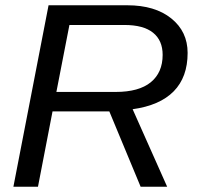

<svg xmlns="http://www.w3.org/2000/svg" viewBox="-20 -708 762 728"><path d="M513.2 0 394.5 -285.6H179.2L124 0H30.8L164.1 -688H462.9Q567.4 -688 629.4 -638.2Q691.4 -588.4 691.4 -507.3Q691.4 -415.5 638.7 -361.8Q585.9 -308.1 482.9 -293.9L613.8 0ZM418.5 -359.4Q506.8 -359.4 551.8 -396.2Q596.7 -433.1 596.7 -500Q596.7 -554.7 560.3 -584Q523.9 -613.3 451.7 -613.3H243.2L193.8 -359.4Z"/></svg>

Font: Liberation Sans
Style: Italic
Weight: 400
Italic angle: -12°
Designer: Steve Matteson
Foundry: Ascender Corporation
Version: Version 2.1.5